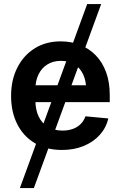

<svg xmlns="http://www.w3.org/2000/svg" viewBox="-20 -748 610 972"><path d="M80.6 204.1 421.4 -727.5H492.2L151.4 204.1ZM293.9 11.2Q214.4 11.2 156.5 -23.2Q98.6 -57.6 67.4 -119.4Q36.1 -181.2 36.1 -262.7Q36.1 -343.8 67.9 -406Q99.6 -468.3 156 -503.4Q212.4 -538.6 287.1 -538.6Q340.8 -538.6 386 -520.5Q431.2 -502.4 464.8 -467.8Q498.5 -433.1 517.1 -382.6Q535.6 -332 535.6 -267.1V-231H89.8V-316.4H473.1L416.5 -292.5Q416.5 -337.4 401.4 -370.4Q386.2 -403.3 357.7 -421.6Q329.1 -439.9 288.6 -439.9Q248.5 -439.9 219.5 -421.6Q190.4 -403.3 174.8 -370.8Q159.2 -338.4 159.2 -296.4V-240.2Q159.2 -192.4 175.8 -158Q192.4 -123.5 223.1 -105.2Q253.9 -86.9 296.4 -86.9Q325.7 -86.9 349.1 -95.5Q372.6 -104 388.7 -120.4Q404.8 -136.7 412.6 -159.2L528.3 -148.4Q517.6 -101.1 484.9 -64.9Q452.1 -28.8 403.3 -8.8Q354.5 11.2 293.9 11.2Z"/></svg>

Font: Inter 24pt SemiBold
Style: Regular
Weight: 600
Designer: Rasmus Andersson
Foundry: rsms
Version: Version 4.001;git-66647c0bb